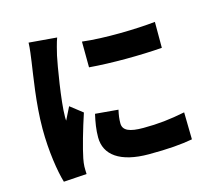

<svg xmlns="http://www.w3.org/2000/svg" viewBox="-115 -925 1229 1108"><g transform="rotate(-15 500.0 -371.0)"><path d="M444 -711 445 -557C577 -546 750 -547 880 -557V-712C769 -700 573 -695 444 -711ZM409 -289C398 -241 391 -198 391 -153C391 -48 477 17 650 17C767 17 846 10 911 -2L908 -164C818 -146 747 -138 658 -138C577 -138 536 -154 536 -198C536 -224 539 -246 546 -277L409 -289ZM145 -785C144 -748 137 -703 133 -673C123 -600 94 -435 94 -283C94 -149 114 -24 134 43L272 34C271 18 271 0 271 -11C271 -20 274 -44 277 -58C288 -114 319 -223 349 -313L276 -370C263 -342 251 -322 238 -294C237 -298 237 -314 237 -317C237 -409 273 -619 284 -670C288 -688 303 -749 312 -771Z"/></g></svg>

Font: Noto Sans CJK Black
Style: Bold
Weight: 900
Designer: Ryoko NISHIZUKA (kana & ideographs); Paul D. Hunt (Latin, Greek & Cyrillic); Wenlong ZHANG (bopomofo); Sandoll Communica
Foundry: Adobe Systems Incorporated
Version: Version 1.000;PS 1;hotconv 1.0.78;makeotf.lib2.5.61930